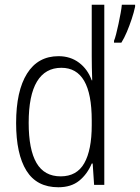

<svg xmlns="http://www.w3.org/2000/svg" viewBox="-20 -780 590 810"><path d="M226 10Q135 10 91.5 -60Q48 -130 48 -261Q48 -396 94 -469.5Q140 -543 227 -543Q277 -543 313.5 -515.5Q350 -488 367 -441H369Q368 -472 367.5 -495Q367 -518 367 -542V-760H420V0H377L371 -90H367Q348 -45 314 -17.5Q280 10 226 10ZM236 -36Q304 -36 335.5 -91.5Q367 -147 367 -252V-272Q367 -384 335 -439Q303 -494 239 -494Q171 -494 136 -436Q101 -378 101 -262Q101 -149 134 -92.5Q167 -36 236 -36ZM550 -752Q545 -728 535.5 -699.5Q526 -671 515 -645Q504 -619 492 -600H461V-608Q465 -617 470 -636.5Q475 -656 480 -679.5Q485 -703 489 -725Q493 -747 494 -760H550Z"/></svg>

Font: Noto Sans Bengali Condensed Light
Style: Regular
Weight: 300
Width: 3
Designer: Jelle Bosma - Monotype Design Team
Foundry: Monotype Imaging Inc.
Version: Version 2.003